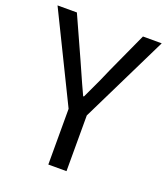

<svg xmlns="http://www.w3.org/2000/svg" viewBox="-136 -829 803 923"><g transform="rotate(20 265.5 -367.0)"><path d="M219 0V-285L-1 -734H98L192 -526Q249 -397 264 -366H268Q325 -486 341 -526L436 -734H532L312 -285V0Z"/></g></svg>

Font: Swei Fan Sans CJK TC
Style: Regular
Weight: 400
Version: Version 2.130